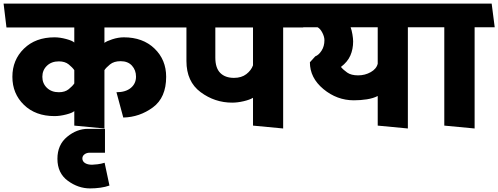

<svg xmlns="http://www.w3.org/2000/svg" viewBox="-31 -700 2777 1070"><path d="M38 -272Q38 -366 102.5 -429Q167 -492 273 -492Q303 -492 338 -482.5Q373 -473 383 -463V-547H5Q1 -581 -3 -613.5Q-7 -646 -11 -680H922L938 -547H551V-461Q561 -470 594.5 -481Q628 -492 659 -492Q765 -492 830 -429.5Q895 -367 895 -272Q895 -156 821 -101.5Q747 -47 656 -45L618 -186Q669 -186 698 -210Q727 -234 727 -273Q727 -309 704.5 -334Q682 -359 641 -359Q604 -359 582 -341Q560 -323 551 -309V16L383 0V-81Q373 -71 338 -62Q303 -53 273 -53Q167 -53 102.5 -115.5Q38 -178 38 -272ZM297 -186Q331 -186 352 -203Q373 -220 383 -235V-309Q373 -324 352 -341Q331 -358 297 -358Q256 -358 230.5 -333.5Q205 -309 205 -272Q205 -235 230.5 -210.5Q256 -186 297 -186Z M482 218Q492 218 512.5 215.5Q533 213 552 207L579 334Q557 342 528.5 346Q500 350 471 350Q405 350 347 307.5Q289 265 289 185Q289 107 343 62.5Q397 18 459 18H554V151H469Q452 151 440 160Q428 169 428 183Q428 199 442.5 208.5Q457 218 482 218Z M1379 0V-155Q1361 -144 1327 -136Q1293 -128 1263 -128Q1166 -128 1087 -186.5Q1008 -245 1008 -360V-547H933Q929 -581 925 -613.5Q921 -646 917 -680H1642L1659 -547H1547V16ZM1273 -266Q1315 -266 1342 -287Q1369 -308 1379 -336V-547H1169V-379Q1169 -321 1196.5 -293.5Q1224 -266 1273 -266Z M2074 0V-165Q2049 -152 2013.5 -146.5Q1978 -141 1941 -141Q1847 -141 1771.5 -203.5Q1696 -266 1696 -353L1726 -386Q1745 -393 1761 -417.5Q1777 -442 1777 -476Q1777 -495 1765.5 -517.5Q1754 -540 1739 -548H1654L1638 -680H2338L2354 -548H2242V16ZM1965 -280Q2003 -280 2035 -298Q2067 -316 2074 -345V-548H1923Q1929 -532 1933 -508.5Q1937 -485 1937 -469Q1937 -426 1921.5 -390.5Q1906 -355 1869 -327Q1882 -311 1904 -295.5Q1926 -280 1965 -280Z M2445 0V-548H2348L2332 -680H2709L2726 -548H2614V16Z"/></svg>

Font: Palanquin Dark SemiBold
Style: Regular
Weight: 600
Designer: Pria Ravichandran
Version: Version 1.001